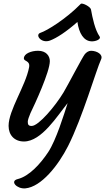

<svg xmlns="http://www.w3.org/2000/svg" viewBox="-20 -791 591 1080"><path d="M28.3 -83C28.3 -30.8 61.5 4.9 114.7 4.9C214.8 4.9 303.7 -141.6 360.4 -210.9C340.3 -148.4 295.9 -2.9 251 64.9C207.5 130.4 144.5 200.2 79.6 216.3C33.7 227.5 74.2 272.5 122.1 268.6C212.4 260.7 308.1 138.7 362.8 30.8C444.3 -130.4 520.5 -396 548.8 -457.5C561 -484.4 525.4 -505.4 491.7 -505.4C478 -505.4 464.4 -495.6 456.5 -485.4C442.4 -467.3 362.8 -314 337.9 -272C292 -195.3 197.3 -82.5 158.2 -82.5C140.6 -82.5 136.2 -89.8 136.2 -106.4C136.2 -115.7 143.1 -135.7 151.4 -154.8C175.3 -203.6 260.3 -387.2 260.3 -447.3C260.3 -476.1 239.7 -505.4 194.3 -505.4C155.8 -505.4 114.3 -489.3 114.3 -462.9C114.3 -443.8 150.9 -451.7 143.6 -412.1C123.5 -306.6 28.3 -171.4 28.3 -83ZM261.2 -563C298.3 -576.7 353 -612.3 415.5 -667.5C424.3 -603.5 451.2 -561 492.7 -558.6C520 -556.6 550.3 -571.8 540.5 -585.4C514.6 -622.1 500 -690.9 491.7 -737.8C488.8 -753.4 442.4 -777.3 434.1 -769C350.6 -683.6 243.7 -618.2 208.5 -606.9C173.8 -596.2 211.9 -544.4 261.2 -563Z"/></svg>

Font: Courgette
Style: Regular
Weight: 400
Designer: Karolina Lach
Foundry: Karolina Lach
Version: Version 1.002